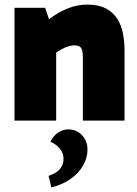

<svg xmlns="http://www.w3.org/2000/svg" viewBox="-20 -524 595 834"><path d="M360 -504Q408 -504 439.5 -487.5Q471 -471 489 -443Q507 -415 514 -379Q521 -343 521 -304V0H340V-273Q340 -307 331.5 -317Q323 -327 303 -327Q290 -327 275.5 -322.5Q261 -318 244.5 -308.5Q228 -299 209 -285L164 -373H224V0H43V-490H176L212 -385L143 -394Q167 -421 200.5 -446Q234 -471 274.5 -487.5Q315 -504 360 -504ZM203 290 191 240Q226 228 241 209.5Q256 191 256 166Q256 140 239 120.5Q222 101 199 92Q211 66 232.5 52Q254 38 276 38Q313 38 336.5 63.5Q360 89 360 125Q360 162 341 195Q322 228 287 253Q252 278 203 290Z"/></svg>

Font: Gabarito Black
Style: Regular
Weight: 900
Designer: Leandro Assis / Alvaro Franca / Felipe Casaprima
Foundry: Naipe Foundry
Version: Version 1.000